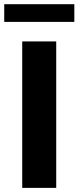

<svg xmlns="http://www.w3.org/2000/svg" viewBox="-41 -912 380 932"><path d="M231.9 0H66.9V-710.9H231.9ZM319.8 -805.7H-20.5V-891.6H319.8Z"/></svg>

Font: Heebo ExtraBold
Style: Regular
Weight: 800
Designer: Oded Ezer
Foundry: Ezer Type House
Version: Version 3.100